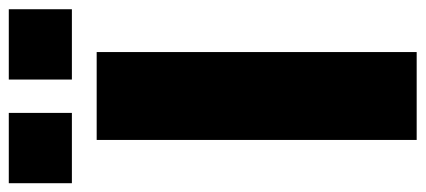

<svg xmlns="http://www.w3.org/2000/svg" viewBox="-314 -666 945 426"><g transform="rotate(-90 158.0 -452.5)"><path d="M61 0V-710H256V0ZM-35 -765V-905H121V-765ZM195 -765V-905H351V-765Z"/></g></svg>

Font: Raleway Thin Black
Style: Regular
Weight: 900
Version: Version 4.026